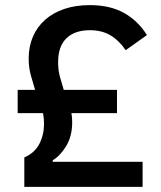

<svg xmlns="http://www.w3.org/2000/svg" viewBox="-20 -730 629 750"><path d="M75 0V-115Q116 -133 134 -168.5Q152 -204 152 -246Q152 -257 151 -267.5Q150 -278 148 -288H49V-379H117Q108 -408 100 -437.5Q92 -467 92 -502Q92 -548 108.5 -586.5Q125 -625 156 -652.5Q187 -680 231 -695Q275 -710 331 -710Q409 -710 463.5 -680Q518 -650 554 -593L471 -534Q445 -572 411.5 -592Q378 -612 331 -612Q272 -612 239.5 -580.5Q207 -549 207 -487Q207 -456 214 -430.5Q221 -405 229 -379H437V-288H259Q262 -271 262 -253Q262 -198 238.5 -159.5Q215 -121 186 -104V-98H537V0Z"/></svg>

Font: IBM Plex Sans Arabic Medium
Style: Regular
Weight: 500
Designer: Mike Abbink, Paul van der Laan, Pieter van Rosmalen, Wael Morcos, Khajak Apelian
Foundry: Bold Monday
Version: Version 1.1